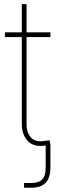

<svg xmlns="http://www.w3.org/2000/svg" viewBox="-20 -689 277 911"><path d="M94.2 201.7V179.2Q103.5 179.2 113.3 179.2Q123 179.2 129.4 179.2Q164.6 179.2 180.7 162.1Q196.8 145 196.8 105V-1.5H219.2V105Q219.2 154.8 196.8 178.2Q174.3 201.7 129.4 201.7Q123 201.7 112.8 201.7Q102.5 201.7 94.2 201.7ZM219.2 -535.6V-513.2H3.4V-535.6ZM83.5 -669.4H106V-102.1Q106 -56.6 128.4 -34.9Q150.9 -13.2 191.9 -20.5Q197.8 -21 203.9 -22Q210 -22.9 215.3 -23.4L219.2 -1.5Q212.9 -0.5 206.8 0.2Q200.7 1 194.3 1.5Q142.1 10.3 112.8 -19Q83.5 -48.3 83.5 -102.1Z"/></svg>

Font: Inter 20pt Thin
Style: Regular
Weight: 250
Version: Version 4.001;git-66647c0bb